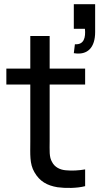

<svg xmlns="http://www.w3.org/2000/svg" viewBox="-20 -891 475 919"><path d="M333.3 -870.8V-753.1H386.5C390.6 -711.5 382.3 -676 338.5 -679.2L333.3 -636.5C401 -625 435.4 -665.6 435.4 -737.5V-870.8ZM217.7 -718.8H125V-562.5H10.4V-486.5H125V-212.5C125 -154.2 120.8 -107.3 144.8 -66.7C169.8 -22.9 205.2 -3.1 255.2 5.2C292.7 10.4 349 10.4 387.5 0V-80.2C358.3 -75 324 -72.9 294.8 -76C267.7 -78.1 241.7 -90.6 229.2 -115.6C214.6 -139.6 217.7 -170.8 217.7 -216.7V-486.5H387.5V-562.5H217.7Z"/></svg>

Font: Manrope3 Medium
Style: Regular
Weight: 500
Width: 4
Designer: Mikhail Sharanda
Foundry: Mikhail Sharanda
Version: Version 3.000;PS 003.000;hotconv 1.0.88;makeotf.lib2.5.64775